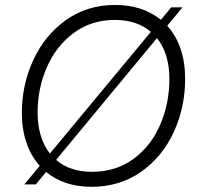

<svg xmlns="http://www.w3.org/2000/svg" viewBox="-20 -726 788 756"><path d="M161.5 -49 121 0H76L136.5 -73Q102 -111.5 84 -164.5Q66 -217.5 66 -281.5Q66 -391.5 110.8 -489Q155.5 -586.5 239 -646.5Q322.5 -706.5 433.5 -706.5Q488 -706.5 533.2 -691.5Q578.5 -676.5 613.5 -648L654 -697H698.5L638.5 -624.5Q673 -586.5 691 -533.5Q709 -480.5 709 -415.5Q709 -303.5 664.2 -206Q619.5 -108.5 535.5 -49.5Q451.5 9.5 339.5 9.5Q285.5 9.5 240.5 -5.5Q195.5 -20.5 161.5 -49ZM176.5 -121.5 574 -600.5Q519.5 -647.5 432.5 -647.5Q338.5 -647.5 269.2 -595.5Q200 -543.5 164 -460Q128 -376.5 128 -283.5Q128 -234 140.2 -193Q152.5 -152 176.5 -121.5ZM342 -49.5Q436.5 -49.5 505.8 -100.5Q575 -151.5 611 -235.5Q647 -319.5 647 -415.5Q647 -465 634.5 -505.8Q622 -546.5 598 -576L201 -96.5Q255 -49.5 342 -49.5Z"/></svg>

Font: HK Grotesk Light
Style: Italic
Weight: 300
Italic angle: -16°
Designer: Alfredo Marco Pradil
Foundry: Hanken Design Co.
Version: Version 3.001